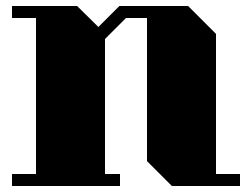

<svg xmlns="http://www.w3.org/2000/svg" viewBox="-20 -620 840 640"><path d="M780 -40V0H553L470 -83V-560H400L330 -490V-40H380V0H20V-40H100V-560H20V-600H237L308 -530L378 -600H607L700 -507V-40Z"/></svg>

Font: Kumar One
Style: Regular
Weight: 400
Designer: Parimal Parmar
Foundry: Indian Type Foundry
Version: Version 1.001;PS 1.001;hotconv 1.0.88;makeotf.lib2.5.647800